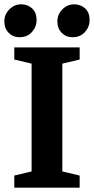

<svg xmlns="http://www.w3.org/2000/svg" viewBox="-31 -867 434 887"><path d="M35 0V-56L115 -75V-573L35 -592V-648H337V-592L257 -573V-75L337 -56V0ZM304 -695Q274 -695 254 -715.5Q234 -736 234 -768Q234 -800 257 -823.5Q280 -847 312 -847Q342 -847 362.5 -828Q383 -809 383 -775Q383 -743 361.5 -719Q340 -695 304 -695ZM59 -695Q29 -695 9 -715.5Q-11 -736 -11 -768Q-11 -800 12 -823.5Q35 -847 67 -847Q97 -847 117.5 -828Q138 -809 138 -775Q138 -743 116.5 -719Q95 -695 59 -695Z"/></svg>

Font: Faustina Light
Style: Bold
Weight: 700
Version: Version 1.200